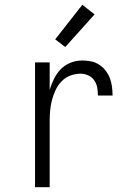

<svg xmlns="http://www.w3.org/2000/svg" viewBox="-20 -780 540 800"><path d="M126 0V-520H187V-406Q194 -429 205 -451.5Q216 -474 233 -491.5Q250 -509 273.5 -518.5Q297 -528 322 -528Q340 -528 358.5 -524.5Q377 -521 392.5 -511Q408 -501 419.5 -486.5Q431 -472 437.5 -455Q444 -438 446.5 -419.5Q449 -401 449 -382H388Q388 -399 385 -415.5Q382 -432 372.5 -445.5Q363 -459 347.5 -466Q332 -473 316 -473Q294 -473 273 -465Q252 -457 236.5 -441Q221 -425 211.5 -404.5Q202 -384 196.5 -363Q191 -342 189 -320Q187 -298 187 -276V0ZM252 -584 210 -616 323 -760 374 -720Z"/></svg>

Font: Iosevka Custom Light
Style: Regular
Weight: 300
Monospace: yes
Designer: Belleve Invis
Foundry: Belleve Invis
Version: Version 27.3.5